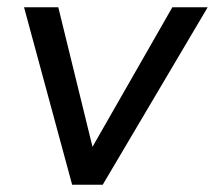

<svg xmlns="http://www.w3.org/2000/svg" viewBox="-20 -507 590 527"><path d="M178 0 46 -487H140L242 -71H215L453 -487H550L262 0Z"/></svg>

Font: Nunito Sans 12pt Medium
Style: Italic
Weight: 500
Italic angle: -9°
Designer: Vernon Adams
Foundry: Vernon Adams
Version: Version 3.101;gftools[0.9.27]